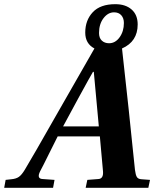

<svg xmlns="http://www.w3.org/2000/svg" viewBox="-44 -899 738 919"><path d="M-24 0 -17 -38 10 -41Q33 -43 46.5 -52.5Q60 -62 75 -87Q113 -150 226 -349L408 -667Q364 -690 364 -743Q364 -802 400 -840.5Q436 -879 508 -879Q557 -879 586 -853.5Q615 -828 615 -782Q615 -700 540 -667L572 -375Q576 -338 587 -230Q598 -122 602 -86Q605 -62 611 -52Q617 -42 633 -41L674 -38L666 0H366L374 -38L426 -42Q452 -43 449 -79L434 -246H232Q218 -219 190.5 -163Q163 -107 148 -79Q130 -43 161 -42L217 -38L210 0ZM258 -294H429L405 -555H401Q390 -537 331 -429Q272 -321 258 -294ZM430 -741Q430 -717 443.5 -704.5Q457 -692 478 -692Q508 -692 528.5 -720.5Q549 -749 549 -789Q549 -812 536.5 -826Q524 -840 502 -840Q473 -840 451.5 -812Q430 -784 430 -741Z"/></svg>

Font: Heuristica
Style: Bold Italic
Weight: 700
Italic angle: -13°
Version: Version 1.0.2